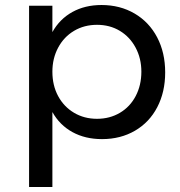

<svg xmlns="http://www.w3.org/2000/svg" viewBox="-20 -552 718 766"><path d="M639 -263Q639 -185 607.5 -124.5Q576 -64 518.5 -30.5Q461 3 387 3Q320 3 269 -25Q218 -53 189 -105V194H96V-529H189V-424Q218 -476 268.5 -504Q319 -532 385 -532Q459 -532 517 -498Q575 -464 607 -403Q639 -342 639 -263ZM544 -266Q544 -319 521 -362Q498 -405 458 -429Q418 -453 367 -453Q316 -453 275.5 -429Q235 -405 212 -362Q189 -319 189 -266Q189 -211 212 -168.5Q235 -126 275.5 -102Q316 -78 367 -78Q418 -78 458.5 -102Q499 -126 521.5 -169Q544 -212 544 -266Z"/></svg>

Font: Gontserrat
Style: Regular
Weight: 400
Designer: Julieta Ulanovsky
Foundry: Julieta Ulanovsky
Version: Version 6.001